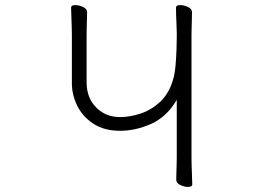

<svg xmlns="http://www.w3.org/2000/svg" viewBox="-20 -728 1040 756"><path d="M676 -335V-109Q676 -97 675.5 -79Q675 -61 674.5 -44.5Q674 -28 674 -20Q674 -7 690 0.5Q706 8 720 8Q737 8 737 -2Q737 -14 736 -35.5Q735 -57 734.5 -78.5Q734 -100 734 -109V-592Q734 -599 734.5 -617Q735 -635 735.5 -653.5Q736 -672 736 -680Q736 -693 720 -700.5Q704 -708 690 -708Q673 -708 673 -698Q673 -688 673.5 -669Q674 -650 675 -630.5Q676 -611 676 -599V-581Q676 -565 675 -533.5Q674 -502 671 -468Q668 -434 660 -410Q644 -358 610 -326.5Q576 -295 534 -281Q492 -267 453 -267Q396 -267 358.5 -305Q321 -343 321 -404V-592Q321 -604 321.5 -621.5Q322 -639 322.5 -655.5Q323 -672 323 -680Q323 -693 307 -700.5Q291 -708 277 -708Q260 -708 260 -698Q260 -687 261 -663.5Q262 -640 262.5 -619Q263 -598 263 -592V-400Q263 -355 284 -312Q305 -269 347.5 -241Q390 -213 453 -213Q514 -213 575.5 -240.5Q637 -268 676 -335Z"/></svg>

Font: Klee One
Style: Regular
Weight: 400
Designer: Fontworks Inc.
Foundry: Fontworks Inc.
Version: Version 1.100